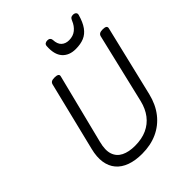

<svg xmlns="http://www.w3.org/2000/svg" viewBox="-309 -1329 1526 1526"><g transform="rotate(-45 453.5 -566.5)"><path d="M388 19Q312 19 255.5 -1.5Q199 -22 165 -62Q131 -102 122 -160.5Q113 -219 132 -294L275 -876Q279 -890 290 -896.5Q301 -903 325 -903Q348 -903 359 -896Q370 -889 366 -874L218 -286Q198 -209 214.5 -160.5Q231 -112 277.5 -89Q324 -66 393 -66Q470 -66 527 -92Q584 -118 621.5 -167Q659 -216 676 -286L816 -876Q820 -890 831.5 -896.5Q843 -903 866 -903Q913 -903 906 -874L763 -277Q740 -182 688 -116Q636 -50 560 -15.5Q484 19 388 19ZM604 -943Q531 -943 491 -988Q451 -1033 457 -1124Q458 -1138 467.5 -1145Q477 -1152 493 -1152Q508 -1152 516.5 -1144.5Q525 -1137 526 -1124Q528 -1075 552.5 -1052.5Q577 -1030 616 -1030Q662 -1030 693.5 -1055.5Q725 -1081 742 -1123Q749 -1140 757 -1146Q765 -1152 780 -1152Q797 -1152 806.5 -1143Q816 -1134 812 -1119Q794 -1054 766 -1015Q738 -976 698.5 -959.5Q659 -943 604 -943Z"/></g></svg>

Font: Playwrite DE SAS
Style: Regular
Weight: 400
Designer: Veronika Burian, José Scaglione
Foundry: TypeTogether
Version: Version 1.002